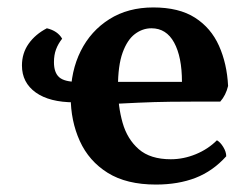

<svg xmlns="http://www.w3.org/2000/svg" viewBox="-20 -487 669 516"><path d="M399 9Q320 9 269.5 -22.5Q219 -54 194.5 -108Q170 -162 170 -227Q170 -296 197 -350Q224 -404 274 -435.5Q324 -467 392 -467Q461 -467 504 -439.5Q547 -412 568.5 -364Q590 -316 593 -256Q587 -231 572 -214Q550 -214 514.5 -214Q479 -214 437 -213.5Q395 -213 351.5 -211Q308 -209 269 -207V-267H469Q469 -334 448 -372.5Q427 -411 387 -411Q363 -411 342.5 -395.5Q322 -380 309.5 -345.5Q297 -311 297 -252Q297 -201 309.5 -157Q322 -113 353 -86Q384 -59 439 -59Q473 -59 506 -72.5Q539 -86 563 -110Q572 -105 580 -92Q588 -79 588 -67Q552 -27 505.5 -9Q459 9 399 9ZM180 -212Q113 -212 76 -238.5Q39 -265 39 -311Q39 -344 57 -369.5Q75 -395 106 -411Q135 -404 147 -383Q136 -369 130.5 -354Q125 -339 125 -320Q125 -292 139 -279.5Q153 -267 188 -267Z"/></svg>

Font: Vollkorn SemiBold
Style: Regular
Weight: 600
Designer: Friedrich Althausen
Foundry: Friedrich Althausen
Version: Version 5.000